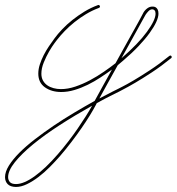

<svg xmlns="http://www.w3.org/2000/svg" viewBox="-172 -367 712 774"><path d="M-108.1 386.7Q-130.9 386.1 -141.3 375Q-151.7 363.9 -151.7 347Q-151.7 325.5 -136.1 300.5Q-120.4 275.4 -93.8 248.7Q-67.1 222 -31.2 194.3Q4.6 166.7 44.6 139.6Q84.6 112.6 127.3 87.2Q169.9 61.8 209.6 39.7Q220.7 20.2 238.9 -13.7Q257.2 -47.5 279.3 -86.6Q257.8 -71 233.1 -54.7Q208.3 -38.4 182 -25.4Q155.6 -12.4 128.3 -4.2Q100.9 3.9 74.9 3.9Q35.8 3.9 9.1 -15Q-17.6 -33.9 -17.6 -70.3Q-17.6 -88.5 -11.4 -107.4Q-5.2 -126.3 4.2 -144.9Q13.7 -163.4 25.4 -180.7Q37.1 -197.9 48.2 -212.9Q60.5 -229.8 78.8 -249Q97 -268.2 119.5 -286.1Q141.9 -304 168 -320Q194 -335.9 222.7 -346.4Q223.3 -346.4 223.6 -346.7Q224 -347 224.6 -347Q227.2 -347 229.2 -345.1Q231.1 -343.1 231.1 -341.1Q231.1 -336.6 227.2 -335.3Q199.2 -324.9 174.5 -309.9Q149.7 -294.9 128.3 -277.7Q106.8 -260.4 89.2 -242.2Q71.6 -224 57.9 -206.4Q57.3 -205.7 47.5 -192.7Q37.8 -179.7 26 -159.5Q14.3 -139.3 4.6 -115.6Q-5.2 -91.8 -5.2 -69.7Q-5.2 -54 1.3 -42.3Q7.8 -30.6 18.6 -23.1Q29.3 -15.6 43.6 -11.7Q57.9 -7.8 73.6 -7.8Q101.6 -7.8 131.5 -17.9Q161.5 -28 190.8 -43.6Q220.1 -59.2 246.4 -77.5Q272.8 -95.7 293.6 -112Q311.2 -143.9 329.1 -176.1Q347 -208.3 362.3 -235.7Q377.6 -263 388.7 -283.2Q399.7 -303.4 404.3 -312.5Q409.5 -323.6 419.9 -332Q430.3 -340.5 442.1 -340.5Q443.4 -340.5 447.6 -340.2Q451.8 -339.8 456.1 -337.2Q460.3 -334.6 463.5 -328.8Q466.8 -322.9 466.8 -311.8Q466.8 -298.2 458 -278.6Q449.2 -259.1 431.6 -234.7Q414.1 -210.3 387.4 -182Q360.7 -153.6 324.9 -123Q319.7 -118.5 314.1 -113.9Q308.6 -109.4 302.7 -104.2Q281.2 -65.1 261.4 -29.9Q241.5 5.2 228.5 29.9Q261.7 12.4 282.2 2Q302.7 -8.5 303.4 -8.5Q303.4 -8.5 320.6 -17.3Q337.9 -26 366.2 -42.6Q394.5 -59.2 432.3 -84Q470.1 -108.7 511.1 -141.9Q513.7 -143.2 515 -143.2Q516.9 -143.2 518.6 -141.3Q520.2 -139.3 520.2 -137.4Q520.2 -133.5 518.2 -132.8Q477.2 -99.6 439.5 -74.9Q401.7 -50.1 372.7 -33.2Q343.8 -16.3 326.5 -7.5Q309.2 1.3 308.6 2Q303.4 4.6 280.3 16Q257.2 27.3 218.1 48.8Q217.4 50.1 216.8 51.4Q216.1 52.7 215.5 54Q205.7 72.9 190.8 97.3Q175.8 121.7 156.9 149.1Q138 176.4 115.9 205.4Q93.8 234.4 69.7 262.4Q50.8 283.9 29 306Q7.2 328.1 -16.3 346Q-39.7 363.9 -63.2 375.3Q-86.6 386.7 -108.1 386.7ZM199.2 59.2Q130.2 97.7 68.7 137.4Q7.2 177.1 -39.1 215.2Q-85.3 253.3 -112.3 287.1Q-139.3 321 -139.3 347Q-139.3 358.7 -132.2 366.9Q-125 375 -107.4 375Q-76.2 375 -32.2 343.4Q11.7 311.8 61.2 254.6Q83.3 229.2 103.8 202.5Q124.3 175.8 141.9 150.1Q159.5 124.3 174.2 101.2Q188.8 78.1 199.2 59.2ZM414.7 -307.3Q410.2 -299.5 400.7 -282.2Q391.3 -265 378.3 -241.5Q365.2 -218.1 349.6 -189.8Q334 -161.5 317.7 -132.2Q385.4 -190.8 420.2 -238.6Q455.1 -286.5 455.1 -311.8Q455.1 -321 451.2 -325.2Q447.3 -329.4 442.1 -329.4Q433.6 -329.4 426.4 -321.9Q419.3 -314.5 414.7 -307.3Z"/></svg>

Font: League Script
Style: League Script
Weight: 400
Foundry: Haley Fiege
Version: Version 1.001